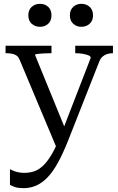

<svg xmlns="http://www.w3.org/2000/svg" viewBox="-20 -751 619 1003"><path d="M332 -50 317 -13 276 22 82 -440Q76 -454 66 -461Q56 -468 42 -470.5Q28 -473 10 -473H9V-512H249V-473H247Q229 -473 209 -472Q189 -471 176 -469.5Q163 -468 163 -464ZM336 -17Q309 51 282.5 99Q256 147 228 176Q200 205 169 218.5Q138 232 103 232Q77 232 59.5 226.5Q42 221 32 214V133Q35 134 45 139Q55 144 71 148Q87 152 107 152Q132 152 155.5 145Q179 138 202.5 117Q226 96 250 55.5Q274 15 299 -50L308 -72L454 -449Q454 -457 442 -462Q430 -467 412 -470Q394 -473 375 -473H373V-512H570V-473H569Q554 -473 540.5 -469Q527 -465 516 -455.5Q505 -446 498 -428ZM249 -671Q249 -643 232 -627Q215 -611 189 -611Q163 -611 145.5 -627Q128 -643 128 -671Q128 -699 145.5 -715Q163 -731 189 -731Q215 -731 232 -715Q249 -699 249 -671ZM466 -671Q466 -643 448.5 -627Q431 -611 405 -611Q380 -611 362.5 -627Q345 -643 345 -671Q345 -699 362.5 -715Q380 -731 405 -731Q431 -731 448.5 -715Q466 -699 466 -671Z"/></svg>

Font: Roboto Serif 72pt
Style: Regular
Weight: 400
Designer: Greg Gazdowicz
Foundry: Commercial Type
Version: Version 1.008